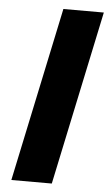

<svg xmlns="http://www.w3.org/2000/svg" viewBox="-52 -750 446 785"><g transform="rotate(5 171.0 -357.5)"><path d="M25 0 176 -715H342L191 0Z"/></g></svg>

Font: Wix Madefor Text ExtraBold
Style: Italic
Weight: 800
Italic angle: -12°
Designer: Dalton Maag Ltd
Foundry: Dalton Maag Ltd
Version: Version 3.100